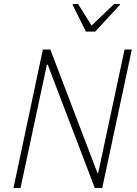

<svg xmlns="http://www.w3.org/2000/svg" viewBox="-20 -934 679 954"><path d="M47 0 193 -688H230L464 -75H468L599 -688H635L488 0H451L217 -613H213L82 0ZM407 -777 341 -909 342 -914H368L435 -807L547 -914H576L575 -909L453 -777Z"/></svg>

Font: Saira Semi Condensed Thin
Style: Italic
Weight: 100
Width: 4
Italic angle: -12°
Designer: Hector Gatti with collaboration of the Omnibus-Type team
Foundry: Omnibus-Type
Version: Version 1.001; ttfautohint (v1.8)